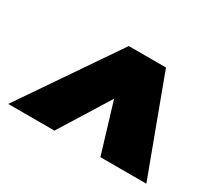

<svg xmlns="http://www.w3.org/2000/svg" viewBox="-83 -1033 685 626"><g transform="rotate(30 259.0 -720.0)"><path d="M-1 -540 245 -900H385L519 -540H346L259 -828H352L173 -540Z"/></g></svg>

Font: Bitter Thin Black
Style: Italic
Weight: 900
Italic angle: -9°
Version: Version 3.020